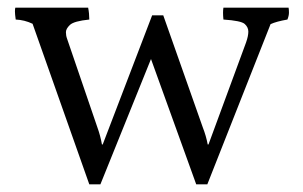

<svg xmlns="http://www.w3.org/2000/svg" viewBox="-20 -524 791 501"><path d="M733 -504Q734 -499 734 -491Q734 -483 730 -473Q701 -468 686 -461L521 -43H492L374 -370L242 -43H213L65 -462Q44 -472 21 -473Q19 -487 19 -494Q19 -501 20 -504H210Q213 -489 213 -473Q173 -469 162.5 -459Q152 -449 152 -440Q152 -431 155 -423L234 -192Q242 -170 246 -147H248L377 -484H406L509 -192Q518 -169 522 -147H524L622 -413Q628 -430 628 -441.5Q628 -453 618.5 -461.5Q609 -470 563 -473Q561 -493 563 -504Z"/></svg>

Font: Halant
Style: Regular
Weight: 400
Designer: Hitesh Malaviya (Devanagari), Satya Rajpurohit (Latin)
Foundry: Indian Type Foundry
Version: Version 1.100;PS 1.0;hotconv 1.0.78;makeotf.lib2.5.61930; tt